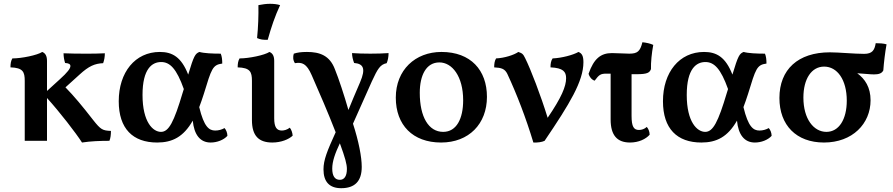

<svg xmlns="http://www.w3.org/2000/svg" viewBox="-20 -740 4692 1009"><path d="M469 -110C413 -182 370 -234 324 -281L398 -348C447 -393 478 -406 522 -408C528 -424 531 -442 531 -460C497 -458 463 -458 437 -458C398 -458 352 -458 314 -460C314 -442 317 -426 322 -409C341 -408 350 -403 350 -393C350 -380 335 -360 294 -323L227 -262V-420C227 -448 217 -461 202 -467C176 -450 94 -433 45 -433C37 -420 35 -404 35 -386C101 -384 110 -362 110 -315V0H227V-225C294 -151 379 -41 411 9C455 2 507 0 555 0C561 -14 563 -32 563 -52C519 -54 510 -58 469 -110Z M1160 -67C1146 -59 1129 -54 1111 -54C1079 -54 1052 -73 1027 -177C1035 -198 1043 -221 1051 -246C1092 -380 1097 -399 1148 -406C1148 -427 1146 -444 1140 -458C1097 -458 1052 -460 1028 -467C1006 -458 999 -448 969 -348C933 -440 886 -467 820 -467C690 -467 604 -360 604 -208C604 -64 678 9 806 9C885 9 944 -20 993 -106C1000 -33 1031 9 1087 9C1120 9 1155 -4 1175 -26C1175 -41 1169 -57 1160 -67ZM826 -47C784 -47 729 -98 729 -241C729 -380 780 -414 827 -414C873 -414 908 -379 946 -272L940 -253C894 -98 867 -47 826 -47Z M1387 -531C1406 -599 1425 -655 1452 -713C1437 -718 1418 -720 1399 -720C1379 -720 1358 -717 1338 -713C1339 -660 1337 -598 1331 -540C1348 -532 1364 -530 1387 -531ZM1411 9C1458 9 1498 -8 1518 -27C1517 -43 1511 -59 1503 -69C1489 -58 1473 -54 1461 -54C1434 -54 1421 -72 1421 -118V-420C1421 -448 1411 -461 1396 -467C1370 -450 1288 -433 1239 -433C1231 -420 1229 -404 1229 -386C1295 -384 1304 -362 1304 -315V-109C1304 -26 1340 9 1411 9Z M1926 -458C1892 -458 1856 -459 1830 -461C1830 -444 1835 -424 1841 -409C1889 -405 1904 -381 1872 -307C1846 -246 1828 -205 1811 -162C1789 -239 1760 -327 1740 -376C1713 -448 1661 -467 1593 -467C1563 -467 1542 -464 1524 -458C1519 -443 1519 -424 1530 -408C1567 -414 1591 -407 1618 -345C1660 -249 1702 -153 1744 -45C1699 54 1680 101 1680 150C1680 215 1711 249 1773 249C1844 249 1881 213 1881 137C1881 85 1865 2 1835 -90L1934 -312C1965 -379 1978 -401 2012 -408C2018 -421 2022 -441 2022 -461C1997 -459 1959 -458 1926 -458ZM1766 205C1739 205 1726 184 1726 146C1726 108 1741 66 1766 13C1794 89 1803 123 1803 148C1803 186 1789 205 1766 205Z M2298 9C2444 9 2539 -89 2539 -231C2539 -371 2454 -467 2300 -467C2162 -467 2060 -372 2060 -227C2060 -83 2149 9 2298 9ZM2309 -47C2232 -47 2186 -126 2186 -252C2186 -345 2220 -412 2289 -412C2356 -412 2414 -339 2414 -213C2414 -116 2379 -47 2309 -47Z M3020 -467C2992 -451 2932 -435 2884 -433C2875 -420 2873 -404 2873 -386C2940 -383 2955 -363 2955 -329C2955 -286 2931 -228 2858 -121C2822 -238 2769 -376 2740 -434C2729 -457 2724 -460 2704 -467C2681 -451 2631 -435 2587 -433C2579 -420 2577 -404 2577 -386C2616 -384 2633 -378 2646 -352C2696 -245 2744 -120 2783 9C2804 10 2828 7 2842 0C2974 -195 3046 -313 3046 -413C3046 -448 3037 -460 3020 -467Z M3325 -350C3382 -350 3394 -358 3401 -377C3400 -412 3405 -462 3413 -504C3399 -511 3376 -516 3356 -518C3344 -470 3330 -458 3287 -458C3259 -458 3227 -461 3196 -461C3138 -461 3101 -433 3073 -352C3077 -337 3089 -321 3105 -316C3128 -347 3136 -353 3167 -353H3189V-112C3189 -28 3224 9 3291 9C3336 9 3374 -9 3394 -32C3394 -47 3388 -63 3379 -73C3367 -62 3352 -57 3338 -57C3311 -57 3299 -74 3299 -131V-350Z M4020 -67C4006 -59 3989 -54 3971 -54C3939 -54 3912 -73 3887 -177C3895 -198 3903 -221 3911 -246C3952 -380 3957 -399 4008 -406C4008 -427 4006 -444 4000 -458C3957 -458 3912 -460 3888 -467C3866 -458 3859 -448 3829 -348C3793 -440 3746 -467 3680 -467C3550 -467 3464 -360 3464 -208C3464 -64 3538 9 3666 9C3745 9 3804 -20 3853 -106C3860 -33 3891 9 3947 9C3980 9 4015 -4 4035 -26C4035 -41 4029 -57 4020 -67ZM3686 -47C3644 -47 3589 -98 3589 -241C3589 -380 3640 -414 3687 -414C3733 -414 3768 -379 3806 -272L3800 -253C3754 -98 3727 -47 3686 -47Z M4582 -513C4576 -476 4564 -457 4521 -457C4468 -457 4388 -465 4341 -465C4174 -465 4076 -375 4076 -225C4076 -82 4165 9 4310 9C4460 9 4555 -90 4555 -213C4555 -281 4526 -325 4485 -355C4523 -353 4551 -349 4573 -349C4598 -349 4614 -354 4622 -370C4625 -412 4631 -463 4639 -507C4623 -512 4601 -513 4582 -513ZM4323 -47C4256 -47 4202 -115 4202 -227C4202 -326 4245 -390 4311 -390C4380 -390 4430 -321 4430 -211C4430 -113 4389 -47 4323 -47Z"/></svg>

Font: Vollkorn Semibold
Style: Regular
Weight: 600
Designer: Friedrich Althausen
Foundry: Friedrich Althausen
Version: Version 4.015;PS 004.015;hotconv 1.0.88;makeotf.lib2.5.64775